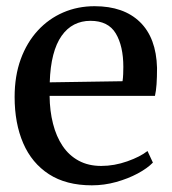

<svg xmlns="http://www.w3.org/2000/svg" viewBox="-20 -572 540 604"><path d="M269 11Q188 11 134 -24Q80 -59 53 -121.5Q26 -184 26 -267Q26 -333 45.2 -385.8Q64.5 -438.5 98.8 -475.8Q133 -513 178.8 -532.8Q224.5 -552.5 277.5 -552.5Q369 -552.5 420.2 -502.8Q471.5 -453 474 -358.5Q474 -328.5 472.5 -307.2Q471 -286 467.5 -270.5H136Q136.5 -223 146.8 -182.8Q157 -142.5 177 -112.8Q197 -83 227.5 -66.5Q258 -50 298.5 -50Q339.5 -50 380.5 -64.5Q421.5 -79 444 -97L461 -60.5Q443.5 -42.5 413.2 -26.2Q383 -10 345.5 0.5Q308 11 269 11ZM136.5 -313 365.5 -316.5Q367 -326.5 367.5 -338.8Q368 -351 368 -361.5Q368 -427 344.2 -466.8Q320.5 -506.5 264.5 -506.5Q236.5 -506.5 213.5 -494.8Q190.5 -483 173.8 -459.2Q157 -435.5 147.5 -399Q138 -362.5 136.5 -313Z"/></svg>

Font: Merriweather 60pt
Style: Regular
Weight: 400
Version: Version 2.100